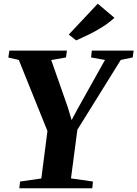

<svg xmlns="http://www.w3.org/2000/svg" viewBox="-20 -1016 741 1036"><path d="M84 0 88.5 -36.5 203 -53 236 -309 81.5 -692.5 25 -705.5 30.5 -743H341L336 -706L256.5 -692L345.5 -438L366.5 -368L398.5 -428L546.5 -692.5L471.5 -706L475.5 -743H701L696 -706L631.5 -692.5L397.5 -316L363 -53.5L481.5 -36.5L478 0ZM391 -798 351 -829.5 507.5 -996 597.5 -920Q567 -892 530.5 -869.2Q494 -846.5 457.8 -829Q421.5 -811.5 391 -798Z"/></svg>

Font: Merriweather 72pt ExtraBold
Style: Italic
Weight: 800
Italic angle: -7.8°
Version: Version 2.101